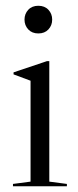

<svg xmlns="http://www.w3.org/2000/svg" viewBox="-20 -646 269 666"><path d="M65 -578Q65 -598 78 -612Q91 -626 113 -626Q135 -626 148 -612Q161 -598 161 -578Q161 -558 148 -544Q135 -530 113 -530Q91 -530 78 -544Q65 -558 65 -578ZM212 -8V0H25V-8L86 -16V-366L27 -388V-395L143 -434H151V-16Z"/></svg>

Font: Libre Caslon Display
Style: Regular
Weight: 400
Designer: Pablo Impallari, Rodrigo Fuenzalida
Foundry: Pablo Impallari, Rodrigo Fuenzalida
Version: Version 1.002; ttfautohint (v1.5)